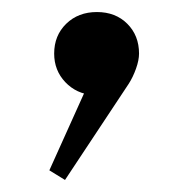

<svg xmlns="http://www.w3.org/2000/svg" viewBox="-20 -144 324 319"><path d="M88 155 62 139 135 -23V14Q107 12 88.5 -7.5Q70 -27 70 -55Q70 -85 90 -104.5Q110 -124 141 -124Q172 -124 191.5 -104.5Q211 -85 211 -55Q211 -44 206 -30Q201 -16 194 -5Z"/></svg>

Font: Wittgenstein Medium
Style: Regular
Weight: 500
Designer: Jörg Drees
Foundry: Jörg Drees
Version: Version 1.500